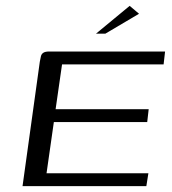

<svg xmlns="http://www.w3.org/2000/svg" viewBox="-20 -636 587 656"><path d="M57 0 116 -425Q118 -437 120 -444.5Q122 -452 128.5 -456Q135 -460 148 -460H544L539 -416H192L170 -263H488L483 -219H164L139 -44H487L480 0ZM308 -521 423 -616 455 -589 340 -521Z"/></svg>

Font: Genos
Style: Italic
Weight: 400
Italic angle: -8°
Version: Version 1.010